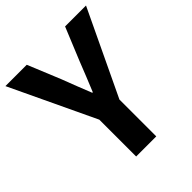

<svg xmlns="http://www.w3.org/2000/svg" viewBox="-209 -870 999 999"><g transform="rotate(-45 290.5 -370.0)"><path d="M216 0H364V-271L587 -740H433L359 -560C338 -505 316 -453 293 -396H289C266 -453 246 -505 225 -560L151 -740H-6L216 -271Z"/></g></svg>

Font: Noto Sans Mono CJK JP Bold
Style: Regular
Weight: 700
Designer: Ryoko NISHIZUKA (kana & ideographs); Paul D. Hunt (Latin, Greek & Cyrillic); Wenlong ZHANG (bopomofo); Sandoll Communica
Foundry: Adobe Systems Incorporated
Version: Version 1.004;PS 1.004;hotconv 1.0.82;makeotf.lib2.5.63406